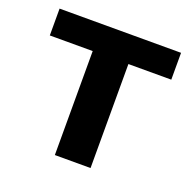

<svg xmlns="http://www.w3.org/2000/svg" viewBox="-102 -650 758 753"><g transform="rotate(20 276.5 -273.0)"><path d="M530 -546H23V-434H202V0H351V-434H530Z"/></g></svg>

Font: Passageway
Style: Regular
Weight: 700
Foundry: Ascender Corporation
Version: Version 1.11